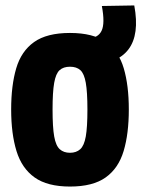

<svg xmlns="http://www.w3.org/2000/svg" viewBox="-20 -675 520 705"><path d="M21 -273Q21 -361 39.5 -424Q58 -487 105 -520.5Q152 -554 237 -554Q322 -554 369 -520.5Q416 -487 434.5 -424Q453 -361 453 -273Q453 -184 434 -120.5Q415 -57 368 -23.5Q321 10 237 10Q154 10 107 -23.5Q60 -57 40.5 -120.5Q21 -184 21 -273ZM173 -273Q173 -208 179 -174Q185 -140 199.5 -127Q214 -114 237 -114Q260 -114 274.5 -127Q289 -140 295 -174Q301 -208 301 -273Q301 -337 295 -371Q289 -405 275 -417.5Q261 -430 237 -430Q213 -430 199 -417.5Q185 -405 179 -371Q173 -337 173 -273ZM296 -439V-535H304Q340 -535 353 -562Q366 -589 354 -653L473 -655Q493 -548 451.5 -493.5Q410 -439 312 -439Z"/></svg>

Font: Georama SemiCondensed
Style: Bold
Weight: 700
Width: 4
Designer: Jean-Baptiste Levee
Foundry: Production Type
Version: Version 1.000